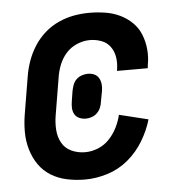

<svg xmlns="http://www.w3.org/2000/svg" viewBox="-44 -570 588 621"><g transform="rotate(-5 250.0 -260.0)"><path d="M208 8Q178 8 149.5 2Q121 -4 97.5 -18.5Q74 -33 58.5 -55.5Q43 -78 35 -105.5Q27 -133 27 -162.5Q27 -192 32 -221L52 -341Q56 -366 65 -391Q74 -416 88.5 -438.5Q103 -461 123.5 -479Q144 -497 168.5 -508Q193 -519 218 -523.5Q243 -528 268 -528Q294 -528 319.5 -524Q345 -520 367 -509.5Q389 -499 406.5 -482Q424 -465 433 -442.5Q442 -420 444.5 -394.5Q447 -369 442 -343L441 -333H341L342 -339Q345 -359 342 -378Q339 -397 328 -412Q317 -427 299 -433.5Q281 -440 262 -440Q241 -440 220 -431Q199 -422 184.5 -405.5Q170 -389 162 -368.5Q154 -348 151 -327L131 -207Q127 -184 128.5 -160.5Q130 -137 140.5 -118Q151 -99 171.5 -89.5Q192 -80 216 -80Q237 -80 258 -88.5Q279 -97 294.5 -113.5Q310 -130 320 -150Q330 -170 335 -191L429 -168Q419 -133 398.5 -99Q378 -65 348 -40Q318 -15 281 -3.5Q244 8 208 8ZM228 -188Q216 -188 206 -192.5Q196 -197 191 -206Q186 -215 185.5 -226Q185 -237 187 -248L192 -280Q194 -290 197.5 -300Q201 -310 208.5 -317.5Q216 -325 226.5 -328.5Q237 -332 246 -332Q258 -332 267.5 -327.5Q277 -323 282 -314Q287 -305 288 -294Q289 -283 287 -272L281 -240Q280 -230 276 -220Q272 -210 264.5 -202.5Q257 -195 247 -191.5Q237 -188 228 -188Z"/></g></svg>

Font: Iosevka Term Curly Semibold
Style: Italic
Weight: 600
Italic angle: -9°
Designer: Belleve Invis
Foundry: Belleve Invis
Version: Version 32.3.0